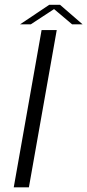

<svg xmlns="http://www.w3.org/2000/svg" viewBox="-20 -804 374 824"><path d="M39 0H104L223.5 -675H158.5ZM66 -699.5H112L212 -765L289.5 -699.5H334.5L237.5 -783.5H191.5Z"/></svg>

Font: Anybody SemiExpanded Light
Style: Italic
Weight: 300
Width: 6
Italic angle: -10°
Version: Version 1.113;gftools[0.9.25]